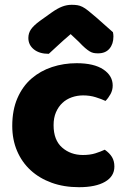

<svg xmlns="http://www.w3.org/2000/svg" viewBox="-20 -764 534 799"><path d="M326 -367Q301 -367 278.5 -359Q256 -351 239.5 -335.5Q223 -320 213 -297Q203 -274 203 -243Q203 -181 238.5 -150Q274 -119 325 -119Q355 -119 377 -126Q399 -133 416 -141Q436 -127 446 -110.5Q456 -94 456 -71Q456 -30 417 -7.5Q378 15 309 15Q246 15 195 -3.5Q144 -22 107.5 -55.5Q71 -89 51 -136Q31 -183 31 -240Q31 -306 52.5 -355.5Q74 -405 111 -437Q148 -469 196.5 -485Q245 -501 299 -501Q371 -501 410 -475Q449 -449 449 -408Q449 -389 440 -372.5Q431 -356 419 -344Q402 -352 378 -359.5Q354 -367 326 -367ZM274 -622Q240 -593 221 -575Q202 -557 183 -540Q144 -540 121 -558.5Q98 -577 98 -606Q98 -626 109 -642Q120 -658 146 -677L195 -712Q219 -729 238.5 -736.5Q258 -744 278 -744Q291 -744 301.5 -742.5Q312 -741 323 -735.5Q334 -730 347 -719.5Q360 -709 380 -692L450 -630Q451 -625 451.5 -621Q452 -617 452 -612Q452 -581 435.5 -561.5Q419 -542 388 -542Q378 -542 370 -543.5Q362 -545 353.5 -550Q345 -555 334 -564.5Q323 -574 308 -590Z"/></svg>

Font: Baloo Tammudu
Style: Regular
Weight: 400
Designer: Omkar Shende and Ek Type
Foundry: Ek Type
Version: Version 1.007;PS 1.000;hotconv 1.0.88;makeotf.lib2.5.647800